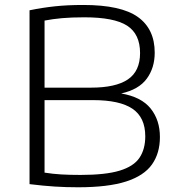

<svg xmlns="http://www.w3.org/2000/svg" viewBox="-20 -768 724 793"><path d="M302.5 5.5Q252 5.5 205.5 2.5Q159 -0.5 102 -7.5V-725.5Q155.5 -736.5 207.5 -742Q259.5 -747.5 324 -747.5Q480 -747.5 549.5 -697.8Q619 -648 619 -550.5Q619 -487.5 586 -442.8Q553 -398 480.5 -382Q564 -367.5 602.2 -319.8Q640.5 -272 640.5 -202Q640.5 -135 607.5 -88.5Q574.5 -42 500.2 -18.2Q426 5.5 302.5 5.5ZM328.5 -696.5Q275 -696.5 236.2 -693Q197.5 -689.5 164 -683V-406H355.5Q458 -406 508.2 -440Q558.5 -474 558.5 -549Q558.5 -627.5 505 -662Q451.5 -696.5 328.5 -696.5ZM312.5 -45.5Q416 -45.5 474.2 -63.2Q532.5 -81 556.2 -116.5Q580 -152 580 -205Q580 -283 527.2 -318.8Q474.5 -354.5 364.5 -354.5H164V-55Q199 -49.5 233.5 -47.5Q268 -45.5 312.5 -45.5Z"/></svg>

Font: Encode Sans Expanded Expanded Light
Style: Regular
Weight: 300
Width: 7
Designer: Multiple Designers
Foundry: Impallari Type
Version: Version 3.000; ttfautohint (v1.8.3) -l 8 -r 50 -G 200 -x 14 